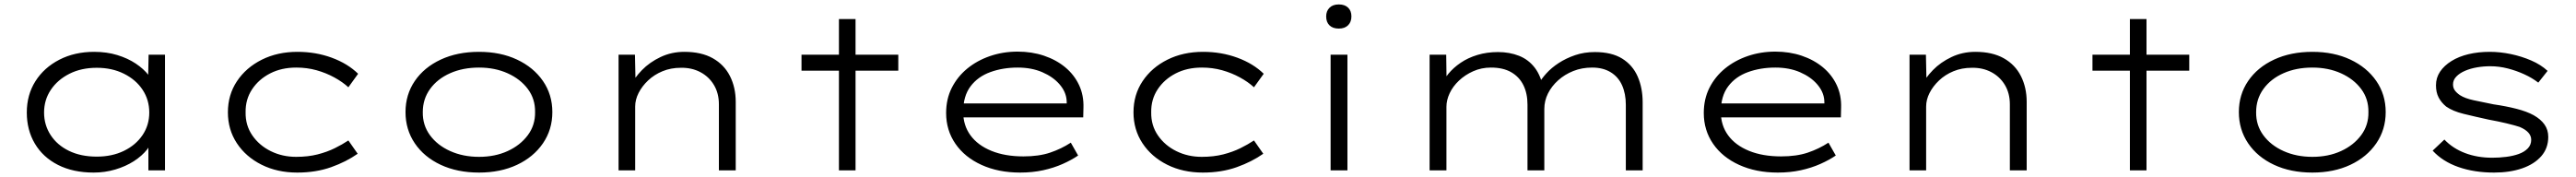

<svg xmlns="http://www.w3.org/2000/svg" viewBox="-20 -769 11633 799"><path d="M403 10Q310 10 242 -24.5Q174 -59 137.5 -120.5Q101 -182 101 -261Q101 -341 140 -402.5Q179 -464 248 -499.5Q317 -535 405 -535Q462 -535 509.5 -520.5Q557 -506 593 -482Q629 -458 650.5 -430Q672 -402 675 -374L648 -378L651 -522H725V0H650V-144L670 -153Q667 -123 644 -94Q621 -65 584.5 -41.5Q548 -18 501 -4Q454 10 403 10ZM417 -62Q486 -62 539.5 -88Q593 -114 623.5 -159Q654 -204 654 -261Q654 -318 624 -363.5Q594 -409 540 -436Q486 -463 417 -463Q347 -463 293.5 -436Q240 -409 209.5 -363.5Q179 -318 179 -261Q179 -205 208.5 -159.5Q238 -114 291.5 -88Q345 -62 417 -62Z M1322 10Q1232 10 1161 -25.5Q1090 -61 1049.5 -122.5Q1009 -184 1009 -262Q1009 -341 1050 -402.5Q1091 -464 1162 -499.5Q1233 -535 1323 -535Q1406 -535 1478 -508.5Q1550 -482 1597 -436L1553 -375Q1527 -399 1489.5 -419.5Q1452 -440 1409 -452Q1366 -464 1318 -464Q1251 -464 1199.5 -437.5Q1148 -411 1118 -365.5Q1088 -320 1089 -262Q1088 -203 1119.5 -157.5Q1151 -112 1203 -86.5Q1255 -61 1317 -61Q1371 -61 1414 -72Q1457 -83 1491.5 -100Q1526 -117 1553 -135L1595 -75Q1544 -39 1475.5 -14.5Q1407 10 1322 10Z M2143 10Q2045 10 1970 -25Q1895 -60 1853 -122Q1811 -184 1811 -263Q1811 -342 1853 -403.5Q1895 -465 1970 -500Q2045 -535 2143 -535Q2240 -535 2314.5 -500Q2389 -465 2431.5 -403.5Q2474 -342 2474 -263Q2474 -184 2431.5 -122Q2389 -60 2314.5 -25Q2240 10 2143 10ZM2143 -61Q2215 -61 2272 -87Q2329 -113 2363 -158.5Q2397 -204 2396 -263Q2397 -322 2363.5 -367Q2330 -412 2272.5 -438Q2215 -464 2143 -464Q2070 -464 2012.5 -438.5Q1955 -413 1922 -367.5Q1889 -322 1889 -263Q1888 -204 1921.5 -158.5Q1955 -113 2013 -87Q2071 -61 2143 -61Z M2773 0V-522H2847L2850 -381L2826 -380Q2844 -417 2878.5 -452.5Q2913 -488 2962.5 -511.5Q3012 -535 3070 -535Q3147 -535 3198.5 -506Q3250 -477 3276 -425.5Q3302 -374 3302 -309V0H3226V-298Q3226 -348 3203.5 -385.5Q3181 -423 3142 -443.5Q3103 -464 3054 -463Q3009 -463 2971.5 -447.5Q2934 -432 2906.5 -406Q2879 -380 2863.5 -349.5Q2848 -319 2848 -288V0H2811Q2798 0 2788.5 0Q2779 0 2773 0Z M3768 0V-683H3843V0ZM3599 -450V-522H4036V-450Z M4586 10Q4488 10 4412 -24.5Q4336 -59 4294 -120Q4252 -181 4252 -259Q4252 -322 4277.5 -372.5Q4303 -423 4347.5 -459.5Q4392 -496 4450.5 -516Q4509 -536 4575 -536Q4639 -536 4694 -517.5Q4749 -499 4789.5 -465.5Q4830 -432 4852 -385.5Q4874 -339 4872 -282L4871 -239H4318L4307 -302H4814L4797 -293L4796 -317Q4793 -355 4764 -388.5Q4735 -422 4686.5 -443Q4638 -464 4575 -464Q4508 -464 4451.5 -443.5Q4395 -423 4362 -379Q4329 -335 4329 -264Q4329 -203 4362 -158Q4395 -113 4456.5 -88Q4518 -63 4601 -63Q4671 -63 4721.5 -80Q4772 -97 4815 -125L4848 -67Q4819 -47 4778.5 -29Q4738 -11 4690 -0.5Q4642 10 4586 10Z M5411 10Q5321 10 5250 -25.5Q5179 -61 5138.5 -122.5Q5098 -184 5098 -262Q5098 -341 5139 -402.5Q5180 -464 5251 -499.5Q5322 -535 5412 -535Q5495 -535 5567 -508.5Q5639 -482 5686 -436L5642 -375Q5616 -399 5578.5 -419.5Q5541 -440 5498 -452Q5455 -464 5407 -464Q5340 -464 5288.5 -437.5Q5237 -411 5207 -365.5Q5177 -320 5178 -262Q5177 -203 5208.5 -157.5Q5240 -112 5292 -86.5Q5344 -61 5406 -61Q5460 -61 5503 -72Q5546 -83 5580.5 -100Q5615 -117 5642 -135L5684 -75Q5633 -39 5564.5 -14.5Q5496 10 5411 10Z M5988 0V-522H6064V0ZM6025 -640Q5998 -640 5983 -654.5Q5968 -669 5968 -695Q5968 -719 5983 -734Q5998 -749 6025 -749Q6052 -749 6067 -734.5Q6082 -720 6082 -695Q6082 -670 6067 -655Q6052 -640 6025 -640Z M6435 0V-522H6510L6512 -374L6486 -380Q6497 -408 6519.5 -435.5Q6542 -463 6575 -485.5Q6608 -508 6651 -521Q6694 -534 6744 -534Q6796 -534 6839 -517Q6882 -500 6910.5 -462.5Q6939 -425 6950 -363L6923 -376L6927 -390Q6939 -412 6962 -437.5Q6985 -463 7018 -484.5Q7051 -506 7092 -520Q7133 -534 7181 -534Q7257 -534 7304.5 -504.5Q7352 -475 7374.5 -423.5Q7397 -372 7397 -307V0H7321V-296Q7321 -346 7304 -384Q7287 -422 7252.5 -443Q7218 -464 7169 -464Q7123 -464 7084 -448.5Q7045 -433 7015.5 -406.5Q6986 -380 6969.5 -347Q6953 -314 6953 -277V0H6877V-297Q6877 -347 6858.5 -384.5Q6840 -422 6803.5 -443Q6767 -464 6712 -464Q6669 -464 6632 -447.5Q6595 -431 6567.5 -405Q6540 -379 6525.5 -348Q6511 -317 6511 -287V0Z M8007 10Q7909 10 7833 -24.5Q7757 -59 7715 -120Q7673 -181 7673 -259Q7673 -322 7698.5 -372.5Q7724 -423 7768.5 -459.5Q7813 -496 7871.5 -516Q7930 -536 7996 -536Q8060 -536 8115 -517.5Q8170 -499 8210.5 -465.5Q8251 -432 8273 -385.5Q8295 -339 8293 -282L8292 -239H7739L7728 -302H8235L8218 -293L8217 -317Q8214 -355 8185 -388.5Q8156 -422 8107.5 -443Q8059 -464 7996 -464Q7929 -464 7872.5 -443.5Q7816 -423 7783 -379Q7750 -335 7750 -264Q7750 -203 7783 -158Q7816 -113 7877.5 -88Q7939 -63 8022 -63Q8092 -63 8142.5 -80Q8193 -97 8236 -125L8269 -67Q8240 -47 8199.5 -29Q8159 -11 8111 -0.5Q8063 10 8007 10Z M8602 0V-522H8676L8679 -381L8655 -380Q8673 -417 8707.5 -452.5Q8742 -488 8791.5 -511.5Q8841 -535 8899 -535Q8976 -535 9027.5 -506Q9079 -477 9105 -425.5Q9131 -374 9131 -309V0H9055V-298Q9055 -348 9032.5 -385.5Q9010 -423 8971 -443.5Q8932 -464 8883 -463Q8838 -463 8800.5 -447.5Q8763 -432 8735.5 -406Q8708 -380 8692.5 -349.5Q8677 -319 8677 -288V0H8640Q8627 0 8617.5 0Q8608 0 8602 0Z M9597 0V-683H9672V0ZM9428 -450V-522H9865V-450Z M10421 10Q10323 10 10248 -25Q10173 -60 10131 -122Q10089 -184 10089 -263Q10089 -342 10131 -403.5Q10173 -465 10248 -500Q10323 -535 10421 -535Q10518 -535 10592.5 -500Q10667 -465 10709.5 -403.5Q10752 -342 10752 -263Q10752 -184 10709.5 -122Q10667 -60 10592.5 -25Q10518 10 10421 10ZM10421 -61Q10493 -61 10550 -87Q10607 -113 10641 -158.5Q10675 -204 10674 -263Q10675 -322 10641.5 -367Q10608 -412 10550.5 -438Q10493 -464 10421 -464Q10348 -464 10290.5 -438.5Q10233 -413 10200 -367.5Q10167 -322 10167 -263Q10166 -204 10199.5 -158.5Q10233 -113 10291 -87Q10349 -61 10421 -61Z M11241 10Q11152 10 11080.5 -15Q11009 -40 10964 -89L11017 -139Q11055 -99 11110.5 -78Q11166 -57 11233 -57Q11265 -57 11296.5 -61Q11328 -65 11353 -74Q11378 -83 11393.5 -99Q11409 -115 11409 -138Q11409 -174 11357 -196Q11332 -204 11296.5 -212.5Q11261 -221 11217 -229Q11153 -243 11104 -255Q11055 -267 11025 -288Q11003 -306 10991 -329Q10979 -352 10979 -384Q10979 -418 10997.5 -445.5Q11016 -473 11049 -493.5Q11082 -514 11126 -524.5Q11170 -535 11222 -535Q11268 -535 11316.5 -525Q11365 -515 11409 -496Q11453 -477 11483 -449L11441 -396Q11414 -417 11378 -433.5Q11342 -450 11303 -460Q11264 -470 11224 -470Q11194 -470 11164.5 -465Q11135 -460 11110.5 -449.5Q11086 -439 11071 -423.5Q11056 -408 11056 -388Q11056 -372 11064.5 -360.5Q11073 -349 11088 -339Q11110 -325 11149 -316.5Q11188 -308 11239 -298Q11295 -290 11342 -278Q11389 -266 11420 -249Q11452 -231 11469 -207Q11486 -183 11486 -151Q11486 -100 11454.5 -64Q11423 -28 11368 -9Q11313 10 11241 10Z"/></svg>

Font: Lexend Tera Light
Style: Regular
Weight: 300
Designer: Bonnie Shaver-Troup, Thomas Jockin
Foundry: Lexend
Version: Version 1.007